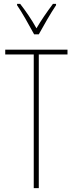

<svg xmlns="http://www.w3.org/2000/svg" viewBox="-20 -970 376 990"><path d="M156 -793H180C206 -840 240 -900 269 -943V-950H253C219 -904 194 -868 168 -824C144 -868 110 -917 84 -950H68V-943C90 -912 129 -843 156 -793ZM180 0V-689H328V-714H7V-689H154V0Z"/></svg>

Font: Noto Sans Ethiopic ExtraCondensed Thin
Style: Regular
Weight: 100
Width: 2
Designer: Monotype Design Team
Foundry: Monotype Imaging Inc.
Version: Version 2.102